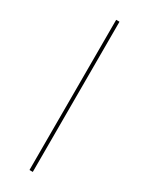

<svg xmlns="http://www.w3.org/2000/svg" viewBox="-183 -717 585 754"><g transform="rotate(30 109.5 -340.5)"><path d="M117 0H102V-681H117Z"/></g></svg>

Font: Fira Sans Compressed Hair
Style: Regular
Weight: 100
Width: 1
Designer: bBox Type GmbH & Carrois Corporate GbR & Edenspiekermann AG
Foundry: bBox Type GmbH & Carrois Corporate GbR & Edenspiekermann AG
Version: Version 4.301